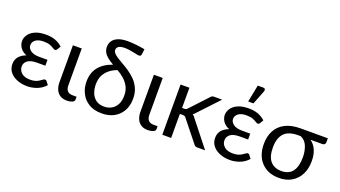

<svg xmlns="http://www.w3.org/2000/svg" viewBox="-61 -1278 3217 1818"><g transform="rotate(20 1547.0 -369.0)"><path d="M244.5 6.5Q190 6.5 144 -11.2Q98 -29 70.2 -62.8Q42.5 -96.5 42.5 -144.5Q42.5 -190.5 69 -220.5Q95.5 -250.5 139.5 -266Q93.5 -285 73.5 -316.5Q54 -348 54 -379Q54 -413 74.8 -444Q95.5 -475 138.8 -494.8Q182 -514.5 249.5 -514.5Q353.5 -514.5 415 -454.5L395 -420.5Q390 -413 385.5 -410.2Q381 -407.5 374.5 -407.5Q366.5 -407.5 353 -416.5Q340 -425.5 315.5 -435.5Q291 -445.5 250.5 -445.5Q195 -445.5 168 -423.5Q140.5 -401.5 140.5 -371Q140.5 -339.5 170.8 -317Q201 -294.5 259 -294.5H341.5V-235.5H259Q193 -235.5 163 -212Q133 -188.5 133 -152.5Q133 -115 163 -88.2Q193 -61.5 249.5 -61.5Q278.5 -61.5 298.8 -67.5Q319 -73.5 333.2 -81.8Q347.5 -90 357 -98Q365 -103.5 371.5 -107.5Q378 -111.5 384.5 -111.5Q396 -111.5 401.5 -103L426.5 -70.5Q390 -29.5 341.2 -11.5Q292.5 6.5 244.5 6.5Z M644.5 6Q602 6 574.5 -12.5Q547 -31 533.8 -62.5Q520.5 -94 520.5 -133.5V-506.5H609.5V-138Q609.5 -60 679 -60.5H720V-33Q720 -13 697.2 -3.5Q674.5 6 644.5 6Z M995 6.5Q916.5 6.5 864.5 -25.5Q812.5 -57.5 786.5 -109Q758.5 -162.5 758.5 -229.5Q758.5 -400 940.5 -464Q907.5 -482.5 882 -502.5Q856.5 -522.5 842 -547Q827.5 -571.5 827.5 -603.5Q827.5 -637.5 845.5 -664Q863.5 -690.5 901.2 -705.8Q939 -721 999 -721Q1034.5 -721 1081.8 -715.8Q1129 -710.5 1170 -702.5L1163 -649Q1162.5 -629 1138.5 -629Q1129.5 -629 1102.5 -635.5Q1032.5 -651 993.5 -651Q949 -651 930 -637.5Q911.5 -623.5 911.5 -604Q911.5 -586.5 925 -571Q938.5 -555.5 961.5 -540.2Q984.5 -525 1014 -508.5Q1049.5 -489 1086.5 -464.2Q1123.5 -439.5 1156.5 -406.5Q1189 -374 1209 -329.5Q1229.5 -285.5 1229.5 -226Q1229.5 -120.5 1165.5 -57Q1101.5 6.5 995 6.5ZM995 -61.5Q1036 -61.5 1069 -80Q1102 -98.5 1121.2 -134.5Q1140.5 -170.5 1140.5 -223Q1140.5 -277 1120 -315Q1099.5 -353 1067.8 -381Q1036 -409 998.5 -430Q959 -416.5 925.8 -391.5Q892.5 -366.5 871 -327Q850.5 -288 850.5 -232Q850.5 -188 865.2 -149Q880 -110 912 -85.8Q944 -61.5 995 -61.5Z M1460.5 6Q1418 6 1390.5 -12.5Q1363 -31 1349.8 -62.5Q1336.5 -94 1336.5 -133.5V-506.5H1425.5V-138Q1425.5 -60 1495 -60.5H1536V-33Q1536 -13 1513.2 -3.5Q1490.5 6 1460.5 6Z M2037 0H1957.5Q1934.5 0 1923.5 -17.5L1757.5 -225Q1751 -235 1743 -238.8Q1735 -242.5 1720 -242.5H1694.5V0H1605.5V-506H1694.5V-302.5H1717.5Q1728 -302.5 1734.8 -305.8Q1741.5 -309 1748.5 -317L1908.5 -488.5Q1920.5 -506 1944 -506H2024.5L1838.5 -307.5Q1826 -291 1809.5 -281.5Q1827 -270 1839 -250Z M2287.5 6.5Q2233 6.5 2187 -11.2Q2141 -29 2113.2 -62.8Q2085.5 -96.5 2085.5 -144.5Q2085.5 -190.5 2112 -220.5Q2138.5 -250.5 2182.5 -266Q2136.5 -285 2116.5 -316.5Q2097 -348 2097 -379Q2097 -413 2117.8 -444Q2138.5 -475 2181.8 -494.8Q2225 -514.5 2292.5 -514.5Q2396.5 -514.5 2458 -454.5L2438 -420.5Q2433 -413 2428.5 -410.2Q2424 -407.5 2417.5 -407.5Q2409.5 -407.5 2396 -416.5Q2383 -425.5 2358.5 -435.5Q2334 -445.5 2293.5 -445.5Q2238 -445.5 2211 -423.5Q2183.5 -401.5 2183.5 -371Q2183.5 -339.5 2213.8 -317Q2244 -294.5 2302 -294.5H2384.5V-235.5H2302Q2236 -235.5 2206 -212Q2176 -188.5 2176 -152.5Q2176 -115 2206 -88.2Q2236 -61.5 2292.5 -61.5Q2321.5 -61.5 2341.8 -67.5Q2362 -73.5 2376.2 -81.8Q2390.5 -90 2400 -98Q2408 -103.5 2414.5 -107.5Q2421 -111.5 2427.5 -111.5Q2439 -111.5 2444.5 -103L2469.5 -70.5Q2433 -29.5 2384.2 -11.5Q2335.5 6.5 2287.5 6.5ZM2315 -574H2262L2296 -746.5H2351.5Q2372 -746.5 2372.5 -727.5Q2372.5 -721.5 2370 -714.5Z M2781 7Q2671 7 2604.8 -61.2Q2538.5 -129.5 2538.5 -248.5Q2538.5 -324 2568.8 -381.8Q2599 -439.5 2660.8 -472Q2722.5 -504.5 2816 -504.5H3090V-462.5Q3090 -453.5 3082.5 -444.5Q3075 -435.5 3060.5 -435.5H2940Q3021 -377 3021 -248.5Q3021 -172 2991.8 -114.5Q2962.5 -57 2908.8 -25Q2855 7 2781 7ZM2780.5 -62.5Q2858 -62.5 2893.8 -112.8Q2929.5 -163 2929.5 -252.5Q2929.5 -316.5 2908.5 -366.8Q2887.5 -417 2841 -435.5H2815.5Q2717.5 -435.5 2674 -386.8Q2630.5 -338 2630.5 -246.5Q2630.5 -152 2670.5 -107.2Q2710.5 -62.5 2780.5 -62.5Z"/></g></svg>

Font: Verano Sans
Style: Regular
Weight: 400
Designer: Lukasz Dziedzic with Adam Twardoch and Botio Nikoltchev
Foundry: tyPoland Lukasz Dziedzic
Version: Version 3.001;December 28, 2019;FontCreator 12.0.0.2547 64-b